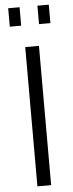

<svg xmlns="http://www.w3.org/2000/svg" viewBox="-61 -945 370 975"><g transform="rotate(-5 124.0 -457.0)"><path d="M89 0V-710H159V0ZM20 -820V-914H78V-820ZM169 -820V-914H227V-820Z"/></g></svg>

Font: Raleway
Style: Regular
Weight: 400
Designer: Matt McInerney, Pablo Impallari, Rodrigo Fuenzalida
Foundry: Matt McInerney, Pablo Impallari, Rodrigo Fuenzalida
Version: Version 4.101;RELEASE